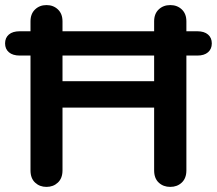

<svg xmlns="http://www.w3.org/2000/svg" viewBox="-20 -730 854 756"><path d="M586.9 -410.2V-511.2H226.1V-410.2ZM756.8 -511.2H713.9V-59.1Q713.9 -28.3 695.8 -11.2Q677.7 5.9 650.4 5.9Q623 5.9 605 -11Q586.9 -27.8 586.9 -59.1V-306.2H226.1V-59.1Q226.1 -28.3 208 -11.2Q189.9 5.9 163.1 5.9Q136.2 5.9 118.2 -11Q100.1 -27.8 100.1 -59.1V-511.2H58.1Q30.3 -511.2 15.1 -524.2Q0 -537.1 0 -559.1Q0 -581.1 14.9 -594Q29.8 -606.9 58.1 -606.9H100.1V-646Q100.1 -675.8 118.2 -692.9Q136.2 -710 163.1 -710Q189.9 -710 208 -692.9Q226.1 -675.8 226.1 -646V-606.9H586.9V-646Q586.9 -675.8 605 -692.9Q623 -710 650.4 -710Q677.7 -710 695.8 -692.9Q713.9 -675.8 713.9 -646V-606.9H756.8Q784.2 -606.9 799.1 -594Q814 -581.1 814 -559.1Q814 -537.1 799.1 -524.2Q784.2 -511.2 756.8 -511.2Z"/></svg>

Font: Nunito-Bold
Style: Bold
Weight: 700
Designer: Vernon Adams
Foundry: newtypography
Version: Version 3.000